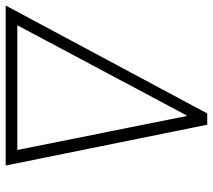

<svg xmlns="http://www.w3.org/2000/svg" viewBox="-74 -710 768 693"><g transform="rotate(90 310.5 -364.0)"><path d="M-15.6 0 374 -727.5H414.6L562 0ZM55.7 -42H505.9L383.3 -652.8H380.9Z"/></g></svg>

Font: Inter ExtraLight
Style: Italic
Weight: 250
Italic angle: -9.3988°
Designer: Rasmus Andersson
Foundry: rsms
Version: Version 4.001;git-66647c0bb